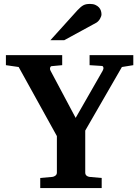

<svg xmlns="http://www.w3.org/2000/svg" viewBox="-20 -949 703 969"><path d="M595.2 -610.8 410.2 -290V-78.1Q410.2 -68.4 416.5 -62.7Q422.9 -57.1 432.1 -56.2L493.2 -50.8V0H183.1V-50.8L244.1 -56.2Q252.4 -57.1 259.8 -62.7Q267.1 -68.4 267.1 -78.1V-262.2L74.2 -610.8L9.8 -620.1V-670.9H293.9V-620.1L241.2 -615.2Q235.8 -615.2 233.2 -607.9Q230.5 -600.6 235.8 -590.8L361.8 -354L498 -591.8Q503.4 -601.1 501.7 -608.6Q500 -616.2 493.2 -616.2L432.1 -620.1V-670.9H652.8V-620.1ZM492.2 -876.5Q492.2 -871.6 490 -865.5Q487.8 -859.4 484.4 -853.5Q481 -847.7 476.1 -842.5Q471.2 -837.4 466.3 -834.5L304.2 -746.1H234.4L371.1 -897.5Q379.9 -906.7 387 -912.8Q394 -918.9 401.1 -922.6Q408.2 -926.3 416 -927.7Q423.8 -929.2 434.1 -929.2Q450.2 -929.2 461.2 -924.3Q472.2 -919.4 479.2 -911.9Q486.3 -904.3 489.3 -894.8Q492.2 -885.3 492.2 -876.5Z"/></svg>

Font: Charis SIL Afr
Style: Bold
Weight: 700
Foundry: SIL International
Version: Version 5.000